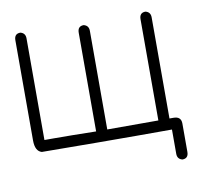

<svg xmlns="http://www.w3.org/2000/svg" viewBox="-69 -535 773 730"><g transform="rotate(-10 317.5 -170.0)"><path d="M54.7 -460.9Q74.2 -456.1 74.2 -435.5V-43H113.3Q171.9 -43 273.4 -41V-421.9Q273.4 -447.3 296.9 -447.3Q316.4 -442.4 316.4 -421.9V-41H513.7V-431.6Q513.7 -457 537.1 -457Q556.6 -452.1 556.6 -431.6V-41H572.3Q601.6 -41 601.6 -13.7V95.7Q601.6 121.1 578.1 121.1Q558.6 116.2 558.6 95.7V2H419.9Q294.4 2 56.6 0Q31.2 -7.3 31.2 -48.8V-435.5Q31.2 -460.9 54.7 -460.9Z"/></g></svg>

Font: CEF Fonts CJK
Style: Regular
Weight: 400
Designer: PartyBoss (派对大魔王)
Version: Release 2.25